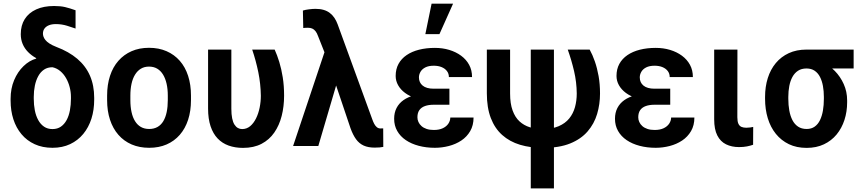

<svg xmlns="http://www.w3.org/2000/svg" viewBox="-20 -800 4712 1052"><path d="M93.8 -612.8Q93.8 -661.1 115.7 -695.6Q137.7 -730 178.5 -748.5Q219.2 -767.1 276.4 -767.1Q312 -767.1 336.7 -761.2Q361.3 -755.4 394 -743.7V-643.6Q377 -649.9 347.4 -658.9Q317.9 -668 286.1 -668Q263.7 -668 248 -661.6Q232.4 -655.3 223.9 -643.8Q215.3 -632.3 215.3 -615.7Q215.3 -607.9 218.3 -599.1Q221.2 -590.3 228.8 -580.8Q236.3 -571.3 250.7 -561.8Q265.1 -552.2 288.6 -543Q357.4 -517.1 403.6 -477.8Q449.7 -438.5 472.9 -385.3Q496.1 -332 496.1 -264.2V-253.9Q496.1 -197.8 481 -149.9Q465.8 -102.1 436.3 -66.2Q406.7 -30.3 364.3 -10.3Q321.8 9.8 267.6 9.8Q212.9 9.8 170.2 -9.8Q127.4 -29.3 97.9 -64.5Q68.4 -99.6 53.2 -146.7Q38.1 -193.8 38.1 -249V-258.8Q38.1 -314.9 57.4 -360.8Q76.7 -406.7 108.9 -437.7Q141.1 -468.8 178.7 -479L177.7 -481.9Q152.8 -495.6 133.8 -514.9Q114.7 -534.2 104.2 -558.8Q93.8 -583.5 93.8 -612.8ZM165 -269V-259.3Q165 -225.1 170.9 -195.1Q176.8 -165 189.5 -142.1Q202.1 -119.1 221.4 -106Q240.7 -92.8 267.6 -92.8Q294.4 -92.8 313.5 -106Q332.5 -119.1 345 -142.1Q357.4 -165 363 -195.1Q368.7 -225.1 368.7 -259.3V-269Q368.7 -295.9 361.8 -322.5Q355 -349.1 342 -371.8Q329.1 -394.5 310.3 -410.4Q291.5 -426.3 267.6 -431.6Q240.7 -431.6 221.4 -418.7Q202.1 -405.8 189.7 -383.1Q177.2 -360.4 171.1 -331.1Q165 -301.8 165 -269Z M566.9 -251.5V-276.4Q566.9 -335.9 582.8 -384.3Q598.6 -432.6 628.7 -466.8Q658.7 -501 700.9 -519.5Q743.2 -538.1 796.4 -538.1Q850.1 -538.1 892.6 -519.5Q935.1 -501 965.1 -466.8Q995.1 -432.6 1010.7 -384.3Q1026.4 -335.9 1026.4 -276.4V-251.5Q1026.4 -191.9 1010.7 -143.8Q995.1 -95.7 965.1 -61.3Q935.1 -26.9 892.8 -8.5Q850.6 9.8 797.4 9.8Q744.1 9.8 701.4 -8.5Q658.7 -26.9 628.7 -61.3Q598.6 -95.7 582.8 -143.8Q566.9 -191.9 566.9 -251.5ZM694.3 -276.4V-251.5Q694.3 -215.3 700.7 -186Q707 -156.7 720 -136Q732.9 -115.2 752.2 -104.2Q771.5 -93.3 797.4 -93.3Q823.2 -93.3 842.8 -104.2Q862.3 -115.2 874.8 -136Q887.2 -156.7 893.3 -186Q899.4 -215.3 899.4 -251.5V-276.4Q899.4 -312 892.8 -341.1Q886.2 -370.1 873.5 -391.1Q860.8 -412.1 841.6 -423.6Q822.3 -435.1 796.4 -435.1Q771 -435.1 752 -423.6Q732.9 -412.1 720 -391.1Q707 -370.1 700.7 -341.1Q694.3 -312 694.3 -276.4Z M1120.1 -528.3H1247.6V-204.1Q1247.6 -173.3 1252 -151.9Q1256.3 -130.4 1264.6 -117.4Q1272.9 -104.5 1283.7 -98.6Q1294.4 -92.8 1306.6 -92.8Q1331.5 -92.8 1350.6 -108.6Q1369.6 -124.5 1382.8 -151.1Q1396 -177.7 1402.6 -210.2Q1409.2 -242.7 1409.2 -275.4Q1408.2 -341.3 1395.3 -404.5Q1382.3 -467.8 1361.8 -528.3H1484.9Q1498.5 -498.5 1510.3 -460.2Q1522 -421.9 1529.3 -376Q1536.6 -330.1 1536.6 -275.9Q1536.6 -216.8 1523.4 -165Q1510.3 -113.3 1482.9 -73.7Q1455.6 -34.2 1413.1 -12Q1370.6 10.3 1311.5 10.3Q1268.1 10.3 1232.7 -2.4Q1197.3 -15.1 1172.4 -41.3Q1147.5 -67.4 1133.8 -108.2Q1120.1 -148.9 1120.1 -205.1Z M1828.1 -353.5 1724.1 0H1585.9L1767.1 -541.5L1854 -538.6ZM1709 -751.5Q1733.9 -751.5 1753.2 -745.8Q1772.5 -740.2 1787.1 -729Q1801.8 -717.8 1812.3 -702.1Q1822.8 -686.5 1830.1 -666.5L2019.5 -147Q2024.4 -132.8 2030.5 -121.3Q2036.6 -109.9 2044.9 -103Q2053.2 -96.2 2064.5 -96.2Q2068.4 -96.2 2072 -96.4Q2075.7 -96.7 2079.6 -96.7L2080.1 4.9Q2071.3 6.8 2059.6 7.8Q2047.9 8.8 2032.7 8.8Q1997.6 8.8 1972.7 -2.4Q1947.8 -13.7 1930.7 -37.4Q1913.6 -61 1900.4 -97.7L1774.4 -471.7L1722.7 -602.1Q1716.8 -619.1 1708.7 -629.2Q1700.7 -639.2 1690.7 -643.6Q1680.7 -647.9 1667.5 -647.9Q1661.6 -647.9 1655.3 -647.7Q1648.9 -647.5 1641.6 -646.5L1639.6 -742.2Q1653.3 -746.6 1673.6 -749Q1693.8 -751.5 1709 -751.5Z M2332 -287.1H2442.4V-226.1H2356Q2328.6 -226.1 2308.6 -219Q2288.6 -211.9 2277.8 -196.8Q2267.1 -181.6 2267.1 -157.2Q2267.1 -144 2272.7 -131.6Q2278.3 -119.1 2289.6 -109.1Q2300.8 -99.1 2317.6 -93.5Q2334.5 -87.9 2356.9 -87.9Q2386.2 -87.9 2406.2 -97.4Q2426.3 -106.9 2436.8 -122.8Q2447.3 -138.7 2447.3 -156.2H2574.7Q2574.7 -113.3 2556.4 -81.8Q2538.1 -50.3 2507.6 -30Q2477.1 -9.8 2439.2 0Q2401.4 9.8 2362.8 9.8Q2315.4 9.8 2274.7 -1Q2233.9 -11.7 2203.6 -32.2Q2173.3 -52.7 2156.5 -82.3Q2139.6 -111.8 2139.6 -149.4Q2139.6 -182.6 2152.8 -208.3Q2166 -233.9 2190.9 -251.5Q2215.8 -269 2251.5 -278.1Q2287.1 -287.1 2332 -287.1ZM2442.4 -252H2332Q2291.5 -252 2257.8 -262.2Q2224.1 -272.5 2199.5 -290.8Q2174.8 -309.1 2161.4 -333Q2147.9 -356.9 2147.9 -383.8Q2147.9 -421.4 2163.6 -450Q2179.2 -478.5 2207.8 -498Q2236.3 -517.6 2275.9 -527.6Q2315.4 -537.6 2362.8 -537.6Q2404.8 -537.6 2441.4 -526.6Q2478 -515.6 2506.3 -494.9Q2534.7 -474.1 2550.5 -444.8Q2566.4 -415.5 2566.4 -377.9H2439.5Q2439.5 -397 2428.7 -410.9Q2418 -424.8 2399.4 -432.4Q2380.9 -439.9 2356.9 -439.9Q2328.6 -439.9 2310.5 -430.7Q2292.5 -421.4 2283.9 -406.5Q2275.4 -391.6 2275.4 -376Q2275.4 -361.8 2280.5 -350.6Q2285.6 -339.4 2295.7 -331.1Q2305.7 -322.8 2320.8 -318.4Q2335.9 -314 2356 -314H2442.4ZM2310.5 -612.8 2344.7 -779.8H2462.4L2387.7 -612.8Z M2647.5 -528.3H2774.9V-287.6Q2774.9 -232.4 2788.6 -194.8Q2802.2 -157.2 2826.4 -135Q2850.6 -112.8 2882.8 -102.8Q2915 -92.8 2951.7 -92.8Q3004.4 -92.8 3040.8 -108.4Q3077.1 -124 3098.9 -150.9Q3120.6 -177.7 3130.4 -212.9Q3140.1 -248 3140.1 -287.6Q3139.6 -349.6 3125.5 -410.2Q3111.3 -470.7 3090.8 -528.3H3210.9Q3226.6 -500 3239.3 -463.4Q3252 -426.8 3259.8 -383.1Q3267.6 -339.4 3267.6 -287.6Q3267.6 -229 3251.7 -175.5Q3235.8 -122.1 3199.7 -80.1Q3163.6 -38.1 3103.8 -13.9Q3043.9 10.3 2956.1 10.3Q2886.2 10.3 2829.3 -6.8Q2772.5 -23.9 2731.7 -60.3Q2690.9 -96.7 2669.2 -153.3Q2647.5 -210 2647.5 -288.6ZM2888.2 -528.3H3015.1V232.4H2888.2Z M3542 -287.1H3652.3V-226.1H3565.9Q3538.6 -226.1 3518.6 -219Q3498.5 -211.9 3487.8 -196.8Q3477.1 -181.6 3477.1 -157.2Q3477.1 -144 3482.7 -131.6Q3488.3 -119.1 3499.5 -109.1Q3510.7 -99.1 3527.6 -93.5Q3544.4 -87.9 3566.9 -87.9Q3596.2 -87.9 3616.2 -97.4Q3636.2 -106.9 3646.7 -122.8Q3657.2 -138.7 3657.2 -156.2H3784.7Q3784.7 -113.3 3766.4 -81.8Q3748 -50.3 3717.5 -30Q3687 -9.8 3649.2 0Q3611.3 9.8 3572.8 9.8Q3525.4 9.8 3484.6 -1Q3443.8 -11.7 3413.6 -32.2Q3383.3 -52.7 3366.5 -82.3Q3349.6 -111.8 3349.6 -149.4Q3349.6 -182.6 3362.8 -208.3Q3376 -233.9 3400.9 -251.5Q3425.8 -269 3461.4 -278.1Q3497.1 -287.1 3542 -287.1ZM3652.3 -252H3542Q3501.5 -252 3467.8 -262.2Q3434.1 -272.5 3409.4 -290.8Q3384.8 -309.1 3371.3 -333Q3357.9 -356.9 3357.9 -383.8Q3357.9 -421.4 3373.5 -450Q3389.2 -478.5 3417.7 -498Q3446.3 -517.6 3485.8 -527.6Q3525.4 -537.6 3572.8 -537.6Q3614.7 -537.6 3651.4 -526.6Q3688 -515.6 3716.3 -494.9Q3744.6 -474.1 3760.5 -444.8Q3776.4 -415.5 3776.4 -377.9H3649.4Q3649.4 -397 3638.7 -410.9Q3627.9 -424.8 3609.4 -432.4Q3590.8 -439.9 3566.9 -439.9Q3538.6 -439.9 3520.5 -430.7Q3502.4 -421.4 3493.9 -406.5Q3485.4 -391.6 3485.4 -376Q3485.4 -361.8 3490.5 -350.6Q3495.6 -339.4 3505.6 -331.1Q3515.6 -322.8 3530.8 -318.4Q3545.9 -314 3565.9 -314H3652.3Z M3893.1 -528.3H4020.5L4020 -157.7Q4020 -134.3 4025.9 -121.8Q4031.7 -109.4 4042.7 -104.7Q4053.7 -100.1 4069.3 -100.1Q4080.6 -100.1 4090.6 -101.6Q4100.6 -103 4106.9 -104.5L4106.4 -6.8Q4091.3 -1.5 4072.5 2.2Q4053.7 5.9 4029.3 5.9Q3988.8 5.9 3958 -9.3Q3927.2 -24.4 3910.2 -57.9Q3893.1 -91.3 3893.1 -146.5Z M4171.9 -258.8V-269Q4171.9 -324.7 4186.8 -372.1Q4201.7 -419.4 4230.7 -454.3Q4259.8 -489.3 4302 -508.8Q4344.2 -528.3 4398.9 -528.3Q4409.7 -523.9 4419.7 -510.3Q4429.7 -496.6 4445.3 -481.7Q4460.9 -466.8 4487.8 -459Q4523.4 -442.4 4554 -411.4Q4584.5 -380.4 4603 -339.1Q4621.6 -297.9 4621.6 -250V-239.3Q4621.6 -188 4606.9 -142.8Q4592.3 -97.7 4564 -63.2Q4535.6 -28.8 4494.4 -9.3Q4453.1 10.3 4399.9 10.3Q4344.7 10.3 4302.5 -10Q4260.3 -30.3 4231 -66.7Q4201.7 -103 4186.8 -152.1Q4171.9 -201.2 4171.9 -258.8ZM4299.3 -269V-258.8Q4299.3 -224.1 4304.7 -194.3Q4310.1 -164.6 4321.8 -141.8Q4333.5 -119.1 4352.8 -106.2Q4372.1 -93.3 4399.9 -93.3Q4425.8 -93.3 4443.8 -106.2Q4461.9 -119.1 4472.9 -141.8Q4483.9 -164.6 4489 -194.3Q4494.1 -224.1 4494.1 -258.8V-269Q4494.1 -300.8 4489 -328.9Q4483.9 -356.9 4472.9 -378.4Q4461.9 -399.9 4443.6 -412.4Q4425.3 -424.8 4398.9 -424.8Q4371.6 -424.8 4352.5 -412.4Q4333.5 -399.9 4321.8 -378.4Q4310.1 -356.9 4304.7 -328.9Q4299.3 -300.8 4299.3 -269ZM4657.2 -528.3V-424.8H4398.9V-528.3Z"/></svg>

Font: Roboto SemiCondensed SemiBold
Style: Regular
Weight: 600
Width: 4
Designer: Christian Robertson
Foundry: Google
Version: Version 3.009; 2024